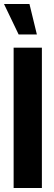

<svg xmlns="http://www.w3.org/2000/svg" viewBox="-26 -938 271 958"><path d="M67 -766 -6 -918H121L158 -766ZM42 0V-700H183V0Z"/></svg>

Font: Stick No Bills ExtraLight ExtraBold
Style: Regular
Weight: 800
Version: Version 2.000